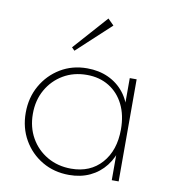

<svg xmlns="http://www.w3.org/2000/svg" viewBox="-81 -773 750 852"><g transform="rotate(10 294.5 -347.0)"><path d="M287 10Q219 10 165.5 -21.5Q112 -53 81 -107Q50 -161 50 -229Q50 -297 81 -351.5Q112 -406 165 -438Q218 -470 285 -470Q338 -470 380.5 -450.5Q423 -431 451.5 -395Q480 -359 491 -309V-152Q479 -102 450.5 -65.5Q422 -29 380.5 -9.5Q339 10 287 10ZM291 -19Q377 -19 428 -76.5Q479 -134 479 -229Q479 -293 455.5 -340.5Q432 -388 389 -414.5Q346 -441 289 -441Q229 -441 182.5 -413.5Q136 -386 109 -338.5Q82 -291 82 -230Q82 -169 109 -121.5Q136 -74 183.5 -46.5Q231 -19 291 -19ZM478 0V-123L487 -237L478 -348V-460H509V0ZM215 -537 202 -550 339 -704 366 -677Z"/></g></svg>

Font: Outfit Thin
Style: Regular
Weight: 100
Designer: Rodrigo Fuenzalida
Foundry: fragTYPE
Version: Version 1.000